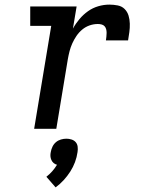

<svg xmlns="http://www.w3.org/2000/svg" viewBox="-20 -558 640 832"><path d="M128 0 202 -446H111V-530H312L296 -434Q308 -456 324.5 -475.5Q341 -495 361.5 -509.5Q382 -524 406 -531Q430 -538 454 -538Q472 -538 490 -534.5Q508 -531 520 -519Q532 -507 537 -490.5Q542 -474 542.5 -455.5Q543 -437 540.5 -419Q538 -401 535 -383H439Q440 -391 441 -399Q442 -407 442 -415.5Q442 -424 440 -431.5Q438 -439 433 -444.5Q428 -450 420 -452Q412 -454 404 -454Q386 -454 368.5 -448Q351 -442 336.5 -430Q322 -418 311.5 -402.5Q301 -387 293.5 -370.5Q286 -354 281.5 -336.5Q277 -319 274 -302L224 0ZM221 254 181 208Q195 197 206.5 184Q218 171 227 156Q219 154 212.5 148.5Q206 143 202.5 135Q199 127 198.5 118.5Q198 110 200 101Q202 89 207.5 77.5Q213 66 222.5 58Q232 50 244 46.5Q256 43 268 43Q279 43 290 46.5Q301 50 308 58Q315 66 316.5 77.5Q318 89 316 101Q313 123 305 144.5Q297 166 284.5 185.5Q272 205 256 222.5Q240 240 221 254Z"/></svg>

Font: Iosevka Curly Slab MdEx
Style: Italic
Weight: 500
Width: 7
Italic angle: -9°
Monospace: yes
Designer: Belleve Invis
Foundry: Belleve Invis
Version: Version 11.0.0; ttfautohint (v1.8.3)